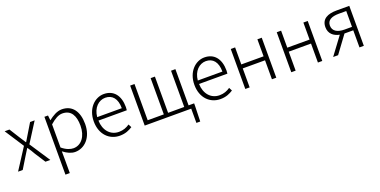

<svg xmlns="http://www.w3.org/2000/svg" viewBox="-17 -1357 4759 2405"><g transform="rotate(-20 2362.0 -154.5)"><path d="M15 0H77L163 -141C184 -174 203 -207 223 -238H228C250 -207 271 -174 289 -141L380 0H445L265 -273L430 -533H369L290 -402C272 -372 255 -343 237 -314H233C213 -343 194 -372 176 -402L94 -533H30L195 -279Z M560 238H618V46L617 -52C671 -10 724 13 774 13C899 13 1009 -93 1009 -275C1009 -439 937 -547 795 -547C730 -547 669 -508 617 -468H615L608 -533H560ZM769 -38C730 -38 675 -55 618 -103V-411C680 -466 733 -496 784 -496C903 -496 947 -403 947 -275C947 -132 873 -38 769 -38Z M1369 13C1446 13 1496 -12 1539 -39L1517 -82C1477 -54 1432 -36 1375 -36C1260 -36 1183 -127 1180 -257H1558C1560 -270 1561 -284 1561 -299C1561 -455 1484 -547 1355 -547C1234 -547 1121 -439 1121 -266C1121 -91 1232 13 1369 13ZM1180 -303C1191 -425 1269 -497 1356 -497C1449 -497 1508 -432 1508 -303Z M2306 -50V-533H2248V-50H2033V-533H1976V-50H1761V-533H1703V0H2323V190H2374L2380 -15V-50Z M2710 13C2787 13 2837 -12 2880 -39L2858 -82C2818 -54 2773 -36 2716 -36C2601 -36 2524 -127 2521 -257H2899C2901 -270 2902 -284 2902 -299C2902 -455 2825 -547 2696 -547C2575 -547 2462 -439 2462 -266C2462 -91 2573 13 2710 13ZM2521 -303C2532 -425 2610 -497 2697 -497C2790 -497 2849 -432 2849 -303Z M3044 0H3102V-253H3399V0H3457V-533H3399V-306H3102V-533H3044Z M3657 0H3715V-253H4012V0H4070V-533H4012V-306H3715V-533H3657Z M4566 -274H4467C4371 -274 4311 -311 4311 -383C4311 -455 4371 -485 4467 -485H4566ZM4454 -533C4337 -533 4251 -494 4251 -384C4251 -296 4311 -249 4389 -234L4215 0H4281L4449 -228H4450H4566V0H4624V-533Z"/></g></svg>

Font: Noto Sans CJK Light
Style: Regular
Weight: 300
Designer: Ryoko NISHIZUKA (kana & ideographs); Paul D. Hunt (Latin, Greek & Cyrillic); Wenlong ZHANG (bopomofo); Sandoll Communica
Foundry: Adobe Systems Incorporated
Version: Version 1.000;PS 1;hotconv 1.0.78;makeotf.lib2.5.61930